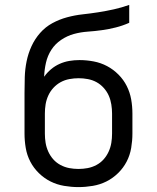

<svg xmlns="http://www.w3.org/2000/svg" viewBox="-20 -755 640 783"><path d="M300 8Q271 8 241.5 3Q212 -2 186 -15Q160 -28 138.5 -49Q117 -70 103.5 -96Q90 -122 85 -151.5Q80 -181 80 -210V-376Q80 -408 81 -440.5Q82 -473 88.5 -505Q95 -537 108.5 -566.5Q122 -596 143.5 -620.5Q165 -645 193.5 -660.5Q222 -676 253.5 -684.5Q285 -693 317 -696.5Q349 -700 381 -705Q413 -710 444.5 -717Q476 -724 507 -735V-662Q480 -650 452 -643Q424 -636 395.5 -632Q367 -628 338 -626Q309 -624 281.5 -616.5Q254 -609 229.5 -592.5Q205 -576 189.5 -552Q174 -528 167.5 -499.5Q161 -471 160 -442Q172 -459 188 -472.5Q204 -486 223 -494.5Q242 -503 262.5 -506.5Q283 -510 304 -510Q333 -510 362 -504.5Q391 -499 416.5 -485.5Q442 -472 463 -451Q484 -430 497 -404Q510 -378 515 -349.5Q520 -321 520 -292V-210Q520 -181 515 -151.5Q510 -122 496.5 -96Q483 -70 461.5 -49Q440 -28 414 -15Q388 -2 358.5 3Q329 8 300 8ZM300 -66Q319 -66 337.5 -69.5Q356 -73 373 -82Q390 -91 402.5 -105Q415 -119 423 -136.5Q431 -154 434 -172.5Q437 -191 437 -210V-292Q437 -310 434 -329Q431 -348 423.5 -365Q416 -382 403 -396.5Q390 -411 373.5 -420Q357 -429 338 -432.5Q319 -436 301 -436Q282 -436 263 -432.5Q244 -429 227.5 -420Q211 -411 198 -397Q185 -383 177 -365.5Q169 -348 166 -329.5Q163 -311 163 -292V-210Q163 -191 166 -172.5Q169 -154 177 -136.5Q185 -119 197.5 -105Q210 -91 227 -82Q244 -73 262.5 -69.5Q281 -66 300 -66Z"/></svg>

Font: Nova
Style: Regular
Weight: 400
Monospace: yes
Designer: Belleve Invis
Foundry: Belleve Invis
Version: Version 24.1.4; ttfautohint (v1.8.4)